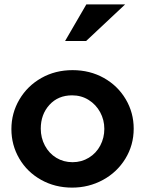

<svg xmlns="http://www.w3.org/2000/svg" viewBox="-20 -844 662 876"><path d="M590 -257Q590 -330 553.5 -391.5Q517 -453 453.5 -488.5Q390 -524 311 -524Q232 -524 168.5 -488Q105 -452 68.5 -390Q32 -328 32 -255Q32 -182 68 -120.5Q104 -59 167.5 -23.5Q231 12 309 12Q385 12 449.5 -23Q514 -58 552 -120Q590 -182 590 -257ZM456 -256Q456 -215 437.5 -180Q419 -145 385.5 -124.5Q352 -104 311 -104Q270 -104 237 -124Q204 -144 185 -179.5Q166 -215 166 -257Q166 -322 205.5 -365.5Q245 -409 309 -409Q351 -409 384.5 -388Q418 -367 437 -332Q456 -297 456 -256ZM277 -657H373L551 -824H374Z"/></svg>

Font: Geom SemiBold
Style: Bold
Weight: 600
Version: Version 1.102